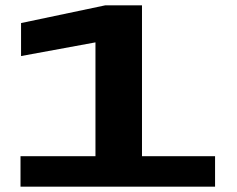

<svg xmlns="http://www.w3.org/2000/svg" viewBox="-20 -696 882 716"><path d="M56.5 0H782V-113.5H509.5V-676H372L58.5 -610V-487L336 -538V-113.5H56.5Z"/></svg>

Font: Anybody ExtraExpanded SemiBold
Style: Regular
Weight: 600
Width: 8
Version: Version 1.113;gftools[0.9.25]